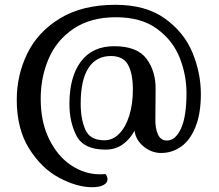

<svg xmlns="http://www.w3.org/2000/svg" viewBox="-20 -676 915 802"><path d="M819 -283Q819 -201 796.5 -145.5Q774 -90 736.5 -63.5Q699 -37 653 -37Q613 -37 580 -64Q547 -91 542 -130Q522 -93 491.5 -72Q461 -51 421 -51Q330 -51 300 -108Q270 -165 270 -242Q270 -355 318 -419Q366 -483 457 -483Q553 -483 592 -430.5Q631 -378 630 -303L629 -181Q628 -141 639.5 -115Q651 -89 677 -89Q713 -89 736 -139Q759 -189 759 -287Q759 -363 730.5 -435Q702 -507 636 -555.5Q570 -604 464 -604Q359 -604 288 -556.5Q217 -509 183.5 -431.5Q150 -354 150 -263Q150 -167 185 -95.5Q220 -24 276.5 14Q333 52 397 52Q413 52 421 51Q429 62 429 73Q429 88 412 97Q395 106 365 106Q301 106 227 66.5Q153 27 101.5 -55.5Q50 -138 50 -259Q50 -362 94 -452.5Q138 -543 231 -599.5Q324 -656 462 -656Q589 -656 669 -598.5Q749 -541 784 -456Q819 -371 819 -283ZM535 -302Q535 -368 515 -405Q495 -442 443 -442Q382 -442 349.5 -392Q317 -342 317 -243Q317 -179 336.5 -134.5Q356 -90 416 -90Q451 -90 478 -117.5Q505 -145 520 -193Q535 -241 535 -302Z"/></svg>

Font: Arima Madurai
Style: Bold
Weight: 700
Designer: Joana Correia and Natanael Gama
Foundry: NDISCOVER
Version: Version 1.019